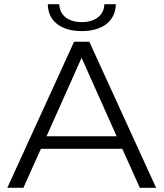

<svg xmlns="http://www.w3.org/2000/svg" viewBox="-20 -900 784 920"><path d="M15 0H92L176 -187H566L650 0H728L408 -700H335ZM203 -247 371 -623 539 -247ZM209 -880C210 -799 272 -751 372 -751C471 -751 534 -799 535 -880H480C479 -827 436 -794 372 -794C307 -794 265 -827 264 -880Z"/></svg>

Font: Malon Grotesk
Style: Regular
Weight: 400
Designer: Julieta Ulanovsky
Foundry: Julieta Ulanovsky
Version: Version 7.200